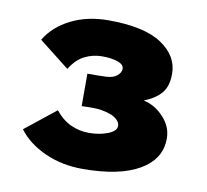

<svg xmlns="http://www.w3.org/2000/svg" viewBox="-62 -552 684 635"><g transform="rotate(10 280.0 -234.5)"><path d="M253 15Q377 15 444 -24Q511 -63 511 -132Q511 -172 481.5 -203.5Q452 -235 414 -243Q452 -258 471.5 -281Q491 -304 491 -346Q491 -406 432.5 -445Q374 -484 253 -484Q183 -484 128 -456.5Q73 -429 45 -382L147 -302Q167 -335 194.5 -349Q222 -363 253 -363Q286 -363 306.5 -355.5Q327 -348 327 -334Q327 -321 314 -310.5Q301 -300 279 -299Q264 -298 215 -298V-189Q260 -191 279 -188Q298 -185 312.5 -179.5Q327 -174 336 -165Q345 -156 345 -145Q345 -128 317 -117Q289 -106 253 -106Q222 -106 193 -119Q164 -132 140 -162L37 -80Q69 -37 126.5 -11Q184 15 253 15Z"/></g></svg>

Font: Kreadon
Style: Regular
Weight: 400
Designer: kohakuno
Foundry: StudioGnu
Version: Version 1.000;Glyphs 3.1.2 (3151)